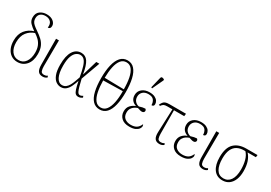

<svg xmlns="http://www.w3.org/2000/svg" viewBox="22 -1723 3734 2650"><g transform="rotate(30 1888.5 -398.0)"><path d="M242 10Q185 10 142.5 -18.5Q100 -47 76 -99Q52 -151 52 -222Q52 -326 102.5 -388.5Q153 -451 234 -475Q185 -509 152 -543.5Q119 -578 119 -631Q119 -699 163.5 -732Q208 -765 269 -765Q335 -765 374 -734Q413 -703 413 -661Q413 -612 371 -612Q380 -672 350 -704Q320 -736 266 -736Q217 -736 187.5 -711Q158 -686 158 -638Q158 -610 168 -589Q178 -568 202 -547Q226 -526 266 -499Q318 -464 356 -428.5Q394 -393 415 -345Q436 -297 436 -225Q436 -115 382 -52.5Q328 10 242 10ZM242 -21Q314 -20 354 -77Q394 -134 394 -224Q394 -288 375.5 -331.5Q357 -375 326 -405.5Q295 -436 257 -460Q186 -437 140 -378Q94 -319 94 -220Q94 -130 134.5 -75.5Q175 -21 242 -21Z M646 10Q593 10 571 -23Q549 -56 549 -126L547 -536H593L590 -124Q590 -79 600.5 -50Q611 -21 651 -21Q665 -21 677.5 -24.5Q690 -28 704 -38L714 -15Q686 10 646 10Z M935 10Q894 10 857.5 -15.5Q821 -41 798 -99Q775 -157 775 -256Q775 -398 821.5 -470.5Q868 -543 949 -543Q1017 -543 1055.5 -485.5Q1094 -428 1115 -299H1118L1188 -536H1237L1128 -236Q1144 -166 1156 -124Q1168 -82 1178 -60.5Q1188 -39 1198.5 -32Q1209 -25 1222 -25Q1233 -25 1244.5 -30Q1256 -35 1266 -42L1276 -18Q1263 -8 1246.5 -1Q1230 6 1211 6Q1183 6 1166 -10Q1149 -26 1135.5 -67Q1122 -108 1107 -184H1105Q1089 -135 1068 -90.5Q1047 -46 1015 -18Q983 10 935 10ZM935 -22Q971 -22 996 -41.5Q1021 -61 1038.5 -93Q1056 -125 1069.5 -162.5Q1083 -200 1096 -237Q1079 -337 1059.5 -397.5Q1040 -458 1013.5 -484.5Q987 -511 949 -511Q918 -511 887.5 -489Q857 -467 837 -413.5Q817 -360 817 -265Q817 -146 849.5 -84Q882 -22 935 -22Z M1553 10Q1485 10 1441.5 -37Q1398 -84 1377.5 -171Q1357 -258 1357 -379Q1357 -499 1378 -587Q1399 -675 1442.5 -723.5Q1486 -772 1554 -772Q1622 -772 1665 -723.5Q1708 -675 1728.5 -587Q1749 -499 1749 -378Q1749 -258 1728 -171Q1707 -84 1664 -37Q1621 10 1553 10ZM1706 -399Q1706 -500 1690.5 -577Q1675 -654 1641.5 -697.5Q1608 -741 1554 -741Q1499 -741 1465 -698Q1431 -655 1415 -579Q1399 -503 1398 -405ZM1553 -21Q1608 -21 1642 -65Q1676 -109 1692 -188Q1708 -267 1707 -370L1398 -363Q1399 -264 1414.5 -186.5Q1430 -109 1464 -65Q1498 -21 1553 -21Z M2025 10Q1944 10 1900 -31.5Q1856 -73 1856 -137Q1856 -196 1889 -231.5Q1922 -267 1965 -282V-284Q1921 -298 1897.5 -329Q1874 -360 1874 -406Q1874 -467 1919.5 -504.5Q1965 -542 2037 -542Q2088 -542 2120.5 -526.5Q2153 -511 2168.5 -487Q2184 -463 2184 -437Q2184 -400 2146 -400Q2146 -446 2122 -479Q2098 -512 2035 -512Q1979 -512 1947.5 -481.5Q1916 -451 1916 -406Q1916 -360 1942 -332Q1968 -304 2004 -298Q2056 -316 2098 -317Q2104 -312 2108.5 -305.5Q2113 -299 2113 -288Q2113 -274 2102 -265Q2091 -256 2075 -256Q2058 -256 2042.5 -261Q2027 -266 2004 -273Q1978 -265 1954 -249Q1930 -233 1914 -206.5Q1898 -180 1898 -142Q1898 -80 1936.5 -51Q1975 -22 2031 -22Q2086 -22 2120.5 -43Q2155 -64 2177 -115Q2180 -111 2183 -104Q2186 -97 2186 -85Q2186 -70 2172 -47.5Q2158 -25 2122.5 -7.5Q2087 10 2025 10ZM2037 -605 2020 -613 2062 -785Q2067 -807 2085.5 -805.5Q2104 -804 2119 -792V-780Z M2508 10Q2454 10 2431 -23Q2408 -56 2411 -126L2425 -495H2341Q2304 -495 2287 -485Q2270 -475 2252 -450L2231 -457Q2243 -482 2255.5 -499.5Q2268 -517 2290 -526.5Q2312 -536 2353 -536H2618L2613 -495H2450L2452 -124Q2452 -79 2462 -50Q2472 -21 2513 -21Q2526 -21 2538.5 -24.5Q2551 -28 2565 -38L2576 -15Q2547 10 2508 10Z M2847 10Q2766 10 2722 -31.5Q2678 -73 2678 -137Q2678 -196 2711 -231.5Q2744 -267 2787 -282V-284Q2743 -298 2719.5 -329Q2696 -360 2696 -406Q2696 -467 2741.5 -504.5Q2787 -542 2859 -542Q2910 -542 2942.5 -526.5Q2975 -511 2990.5 -487Q3006 -463 3006 -437Q3006 -400 2968 -400Q2968 -446 2944 -479Q2920 -512 2857 -512Q2801 -512 2769.5 -481.5Q2738 -451 2738 -406Q2738 -360 2764 -332Q2790 -304 2826 -298Q2878 -316 2920 -317Q2926 -312 2930.5 -305.5Q2935 -299 2935 -288Q2935 -274 2924 -265Q2913 -256 2897 -256Q2880 -256 2864.5 -261Q2849 -266 2826 -273Q2800 -265 2776 -249Q2752 -233 2736 -206.5Q2720 -180 2720 -142Q2720 -80 2758.5 -51Q2797 -22 2853 -22Q2908 -22 2942.5 -43Q2977 -64 2999 -115Q3002 -111 3005 -104Q3008 -97 3008 -85Q3008 -70 2994 -47.5Q2980 -25 2944.5 -7.5Q2909 10 2847 10Z M3200 10Q3147 10 3125 -23Q3103 -56 3103 -126L3101 -536H3147L3144 -124Q3144 -79 3154.5 -50Q3165 -21 3205 -21Q3219 -21 3231.5 -24.5Q3244 -28 3258 -38L3268 -15Q3240 10 3200 10Z M3510 10Q3418 10 3368.5 -59.5Q3319 -129 3319 -252Q3319 -402 3388 -469Q3457 -536 3580 -536H3758L3753 -499H3621Q3662 -454 3682.5 -392.5Q3703 -331 3703 -245Q3703 -169 3680.5 -112Q3658 -55 3615 -22.5Q3572 10 3510 10ZM3509 -21Q3580 -21 3620.5 -80Q3661 -139 3661 -250Q3661 -326 3643.5 -391.5Q3626 -457 3586 -499H3564Q3503 -499 3457 -474.5Q3411 -450 3386 -396Q3361 -342 3361 -253Q3361 -144 3398 -82.5Q3435 -21 3509 -21Z"/></g></svg>

Font: Noto Serif SemiCondensed ExtraLight
Style: Regular
Weight: 200
Width: 4
Designer: Monotype Design Team
Foundry: Monotype Imaging Inc.
Version: Version 2.014